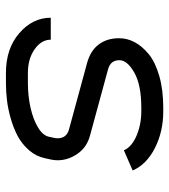

<svg xmlns="http://www.w3.org/2000/svg" viewBox="18 -570 564 640"><g transform="rotate(90 300.0 -250.0)"><path d="M107.4 -365.2Q107.4 -392.1 120.8 -417.2Q134.3 -442.4 160.9 -464.1Q187.5 -485.8 233.6 -499Q279.8 -512.2 338.9 -512.2H351.1Q418.5 -512.2 473.4 -484.4Q528.3 -456.5 548.3 -410.2L481 -380.9Q469.7 -407.2 432.4 -423.1Q395 -439 351.1 -439H338.9Q262.7 -439 221.7 -415.5Q180.7 -392.1 180.7 -366.2Q180.7 -336.9 209.5 -328.6L431.6 -268.1Q470.7 -257.8 492.4 -226.6Q514.2 -195.3 514.2 -160.2Q514.2 -150.9 512.2 -139.6L507.3 -117.2Q501 -87.9 480.7 -64.7Q460.4 -41.5 434.1 -27.3Q407.7 -13.2 375.2 -3.9Q342.8 5.4 313.7 8.8Q284.7 12.2 257.3 12.2H223.1Q141.6 12.2 90.3 -32.5Q39.1 -77.1 39.1 -137.2H112.3Q112.3 -106 144 -83.5Q175.8 -61 223.1 -61H257.3Q299.8 -61 339.1 -69.8Q378.4 -78.6 405.3 -95Q432.1 -111.3 436 -131.8L439 -146Q440.9 -151.9 440.9 -160.2Q440.9 -189.5 412.1 -197.8L189.9 -258.3Q148.9 -269.5 128.2 -297.1Q107.4 -324.7 107.4 -365.2Z"/></g></svg>

Font: Anka/Coder
Style: Italic
Weight: 400
Italic angle: -12°
Monospace: yes
Version: Version 001.100